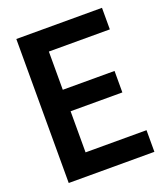

<svg xmlns="http://www.w3.org/2000/svg" viewBox="-142 -879 849 977"><g transform="rotate(-20 282.5 -390.0)"><path d="M61 -779.8H524.9V-663.1H194.8V-456.1H475.1V-339.8H194.8V-117.2H524.9V0H61Z"/></g></svg>

Font: Cooper Hewitt
Style: Semibold
Weight: 709
Designer: Village Type and Design LLC
Foundry: Cooper Hewitt Smithsonian Design Museum
Version: 1.000